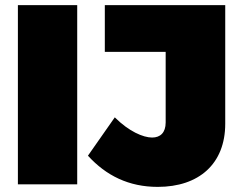

<svg xmlns="http://www.w3.org/2000/svg" viewBox="-20 -721 951 751"><path d="M50 -701V0H282V-701ZM861 -237V-701H390V-518H628V-242C628 -202 607 -183 575 -183C540 -183 484 -207 429 -262L324 -112C395 -34 484 10 597 10C758 10 861 -80 861 -237Z"/></svg>

Font: Montserrat arm Black
Style: Regular
Weight: 900
Designer: Julieta Ulanovsky
Foundry: Julieta Ulanovsky
Version: Version 6.000;PS 006.000;hotconv 1.0.88;makeotf.lib2.5.64775